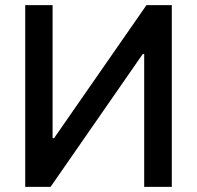

<svg xmlns="http://www.w3.org/2000/svg" viewBox="-20 -727 768 747"><path d="M184.6 -707V-189.5H190.4L549.8 -707H648.4V0H541V-516.6H535.2L176.8 0H78.1V-707Z"/></svg>

Font: Pretendard Std Medium
Style: Regular
Weight: 500
Designer: Base glyphs from Inter by Rasmus Andersson; Hangeul glyphs from Noto Sans CJK(Source Han Sans) by Jang Soo-young and Kan
Foundry: Kil Hyung-jin
Version: Version 1.309